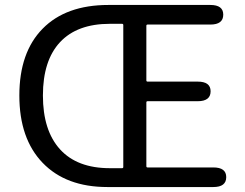

<svg xmlns="http://www.w3.org/2000/svg" viewBox="-20 -754 987 774"><path d="M413 0Q246 0 152 -97.5Q58 -195 58 -369Q58 -543 152 -638.5Q246 -734 417 -734H828Q880 -734 880 -695Q880 -655 828 -655H575Q570 -655 570 -650V-430Q570 -425 575 -425H777Q829 -425 829 -386Q829 -346 777 -346H575Q570 -346 570 -341V-84Q570 -79 575 -79H840Q892 -79 892 -40Q892 0 840 0ZM423 -76H472Q477 -76 477 -81V-653Q477 -658 472 -658H423Q291 -658 222 -584Q153 -510 153 -369Q153 -228 222 -152Q291 -76 423 -76Z"/></svg>

Font: Resource Han Rounded KR
Style: Regular
Weight: 400
Designer: Cyano Hao (round all glyphs); Ryoko NISHIZUKA 西塚涼子 (kana, bopomofo & ideographs); Paul D. Hunt (Latin, Greek & Cyrillic)
Foundry: Cyano Hao
Version: 0.990